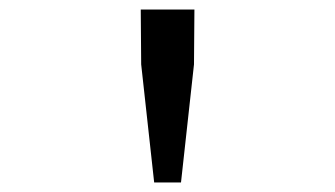

<svg xmlns="http://www.w3.org/2000/svg" viewBox="-20 -900 707 405"><path d="M305.2 -515.1 277.8 -764.2 276.9 -879.9H390.1L389.2 -764.2L361.8 -515.1Z"/></svg>

Font: Shanggu Mono N
Style: Regular
Weight: 350
Designer: GuiWonder
Version: Version 1.021